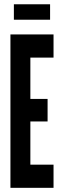

<svg xmlns="http://www.w3.org/2000/svg" viewBox="-20 -900 306 920"><path d="M30 0V-735H236.5V-624H125.5V-426H208V-318H125.5V-111H236.5V0ZM46.5 -805.5V-879.5H220V-805.5Z"/></svg>

Font: League Gothic SemiCondensed
Style: Regular
Weight: 400
Width: 4
Designer: The League of Moveable Type
Version: Version 2.001